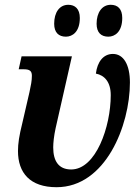

<svg xmlns="http://www.w3.org/2000/svg" viewBox="-20 -771 582 801"><path d="M432 -618C459 -618 490 -638 490 -696C490 -734 471 -751 442 -751C406 -751 383 -719 383 -672C383 -635 402 -618 432 -618ZM255 -618C282 -618 313 -638 313 -696C313 -734 293 -751 265 -751C228 -751 206 -719 206 -672C206 -635 225 -618 255 -618ZM216 10C420 10 522 -247 522 -427C522 -500 496 -546 451 -546C411 -546 386 -513 380 -464C416 -457 442 -429 442 -374C442 -242 380 -64 277 -64C224 -64 202 -100 202 -156C202 -175 205 -204 212 -236L280 -536H70L58 -482H78C103 -482 113 -476 113 -455C113 -434 109 -415 103 -387L73 -257C60 -205 55 -172 55 -141C55 -50 105 10 216 10Z"/></svg>

Font: Noto Serif Condensed Extra
Style: Italic
Weight: 800
Width: 3
Italic angle: -12°
Designer: Monotype Design Team
Foundry: Monotype Imaging Inc.
Version: Version 1.901